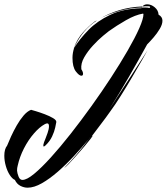

<svg xmlns="http://www.w3.org/2000/svg" viewBox="-73 -651 773 890"><path d="M55 219Q38 219 21.5 210.5Q5 202 -4 183Q-16 178 -27.5 160.5Q-39 143 -46 118.5Q-53 94 -53 71Q-53 40 -40 24Q-33 6 -21.5 -19Q-10 -44 4.5 -69.5Q19 -95 36 -115Q53 -135 71 -142Q75 -141 93.5 -135.5Q112 -130 134.5 -121.5Q157 -113 173 -103.5Q189 -94 188 -85Q187 -79 183 -60Q179 -41 168.5 -18.5Q158 4 138 23Q133 28 130 28Q127 28 128 20Q129 12 138 -9Q141 -16 147.5 -34.5Q154 -53 154 -66Q154 -79 146 -79Q141 -79 134 -75Q110 -62 84 -32Q58 -2 38 37Q18 76 9 117Q6 127 6 140Q7 152 13 167.5Q19 183 31 183Q51 183 85 155Q119 127 162.5 79Q206 31 254 -30Q302 -91 350.5 -158.5Q399 -226 442 -292Q485 -358 519 -417Q553 -476 572.5 -520Q592 -564 592 -586L590 -588Q554 -582 510.5 -557Q467 -532 432 -507Q425 -502 403.5 -484Q382 -466 358 -440Q334 -414 317.5 -385.5Q301 -357 304 -330Q312 -318 312 -309Q312 -300 304 -300Q294 -300 278.5 -320Q263 -340 263 -383Q263 -406 271 -430L269 -427Q267 -423 268 -425.5Q269 -428 271 -432V-430Q297 -471 337 -512Q377 -553 437.5 -582Q498 -611 583 -613Q584 -614 584 -616Q553 -616 517 -609Q481 -602 447.5 -590Q414 -578 389 -564Q431 -589 481 -604Q531 -619 587 -621L584 -616Q594 -616 603 -616Q612 -616 619 -614Q623 -615 623 -618Q623 -622 616 -622Q609 -622 602 -622Q595 -622 587 -621Q592 -627 598 -629Q601 -630 603.5 -630.5Q606 -631 609 -631Q628 -631 644.5 -617Q661 -603 662 -583Q680 -573 680 -555Q680 -538 667.5 -517Q655 -496 638.5 -477Q622 -458 609 -445Q569 -372 525 -295.5Q481 -219 434 -145L535 -300L611 -418Q604 -405 584.5 -371Q565 -337 539.5 -293.5Q514 -250 487 -207Q460 -164 437 -133Q432 -125 416.5 -104.5Q401 -84 383 -60Q365 -36 352 -19Q355 -22 356 -22Q358 -22 347 -7.5Q336 7 318 28Q300 49 280.5 71Q261 93 245.5 109Q230 125 224 128Q253 99 282.5 64.5Q312 30 340 -8Q308 31 271 71Q234 111 195.5 144.5Q157 178 121 198.5Q85 219 55 219ZM271 -432Q285 -471 311.5 -500.5Q338 -530 363 -549Q365 -551 368.5 -553Q372 -555 376 -556Q342 -534 317 -504Q292 -474 275 -439Q274 -438 273.5 -436Q273 -434 271 -432ZM346 -16 340 -8 342 -10Z"/></svg>

Font: Smooch
Style: Regular
Weight: 400
Designer: Robert E. Leuschke
Foundry: Robert E. Leuschke
Version: Version 1.010; ttfautohint (v1.8.3)